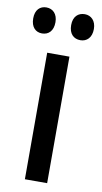

<svg xmlns="http://www.w3.org/2000/svg" viewBox="-103 -767 428 807"><g transform="rotate(10 110.5 -363.5)"><path d="M-19 -672C-19 -635 1 -616 28 -616C56 -616 76 -635 76 -672C76 -707 56 -727 28 -727C1 -727 -19 -709 -19 -672ZM143 -672C143 -635 163 -616 192 -616C219 -616 240 -635 240 -672C240 -707 219 -727 192 -727C164 -727 143 -709 143 -672ZM159 0V-540H64V0Z"/></g></svg>

Font: Noto Sans Gujarati ExtraCondensed Medium
Style: Regular
Weight: 500
Width: 2
Designer: Jelle Bosma - Monotype Design Team, Universal Thirst
Foundry: Monotype Imaging Inc.
Version: Version 2.106